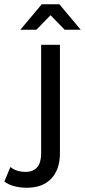

<svg xmlns="http://www.w3.org/2000/svg" viewBox="-105 -698 399 902"><path d="M-38.6 176.6C-20.2 181.5 -0.3 184 21.2 184C70.8 184 109.2 169.6 136.2 140.8C163.1 111.9 176.6 72.4 176.6 22.1V-487.6H88.3V23.9C88.3 52.1 82 73.4 69.5 87.9C56.9 102.3 38.9 109.5 15.6 109.5C-13.8 109.5 -37.7 101.8 -56.1 86.5L-84.6 154.6C-72.4 164.4 -57 171.7 -38.6 176.6ZM198.7 -558.4H274.2L173.9 -678H91.1L-9.2 -558.4H66.2L132.5 -626.5Z"/></svg>

Font: Montserrat Ace
Style: Regular
Weight: 500
Designer: Julieta Ulanovsky
Foundry: Julieta Ulanovsky
Version: Version 1